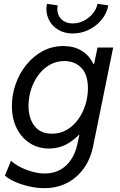

<svg xmlns="http://www.w3.org/2000/svg" viewBox="-20 -765 624 999"><path d="M210.9 213.9Q170.9 213.9 130.6 204.6Q90.3 195.3 57.1 180.4Q23.9 165.5 5.4 148.4L37.6 71.3Q53.7 87.4 82.3 102.5Q110.8 117.7 145.8 127.7Q180.7 137.7 213.9 137.7Q257.8 137.7 292 119.1Q326.2 100.6 349.1 66.4Q372.1 32.2 382.3 -13.7L393.1 -62.5H376.5L406.7 -122.1L459.5 -381.8L444.3 -432.6H469.7L487.3 -517.6H568.8L465.3 -7.8Q451.7 61 416.3 110.6Q380.9 160.2 328.6 187Q276.4 213.9 210.9 213.9ZM233.9 7.8Q179.7 7.8 136.2 -19.5Q92.8 -46.9 67.4 -96.7Q42 -146.5 42 -213.9Q42 -272.9 61.8 -328.6Q81.5 -384.3 117.7 -428.7Q153.8 -473.1 202.6 -499.3Q251.5 -525.4 310.1 -525.4Q362.8 -525.4 402.6 -502.4Q442.4 -479.5 464.8 -434.1Q487.3 -388.7 487.3 -321.3Q487.3 -261.2 469.2 -202.9Q451.2 -144.5 417.7 -96.9Q384.3 -49.3 337.6 -20.8Q291 7.8 233.9 7.8ZM250.5 -69.3Q293.5 -69.3 328.1 -89.8Q362.8 -110.4 387.2 -144.5Q411.6 -178.7 424.6 -220.5Q437.5 -262.2 437.5 -305.2Q437.5 -377 403.3 -412.1Q369.1 -447.3 315.4 -447.3Q272.9 -447.3 238.5 -427.5Q204.1 -407.7 179.4 -374.3Q154.8 -340.8 141.6 -299.3Q128.4 -257.8 128.4 -214.8Q128.4 -149.9 159.4 -109.6Q190.4 -69.3 250.5 -69.3ZM358.4 -590.8Q313 -590.8 279.8 -612.1Q246.6 -633.3 231.4 -668.5Q216.3 -703.6 224.1 -745.1L280.3 -736.8Q272.5 -696.8 294.9 -669.9Q317.4 -643.1 359.4 -643.1Q389.2 -643.1 416.5 -657.2Q443.8 -671.4 463.1 -694.8Q482.4 -718.3 487.3 -745.1L543.5 -736.8Q535.6 -694.8 508.3 -661.9Q481 -628.9 441.7 -609.9Q402.3 -590.8 358.4 -590.8Z"/></svg>

Font: Reddit Sans
Style: Italic
Weight: 400
Italic angle: -11.25°
Designer: Stephen Hutchings
Version: Version 1.013